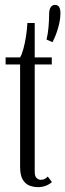

<svg xmlns="http://www.w3.org/2000/svg" viewBox="-20 -759 268 788"><path d="M171 -596.5Q176.5 -619 179 -646.5Q181.5 -674 181.5 -699Q181.5 -720 188.2 -729.5Q195 -739 205.5 -739Q217 -739 222.5 -730.5Q228 -722 228 -704Q228 -678.5 219 -646.2Q210 -614 195.5 -586ZM135.5 9Q117.5 9 100.8 2.5Q84 -4 73.2 -22Q62.5 -40 62.5 -75V-494.5H3V-523.5H62.5Q70 -536 76.2 -559.2Q82.5 -582.5 86.8 -610.5Q91 -638.5 92.5 -664.5H122.5V-523.5H192.5V-494.5H122.5V-55Q122.5 -34.5 130.8 -27.8Q139 -21 147 -21Q157.5 -21 165 -25.5Q172.5 -30 176 -34.5L193 -12Q184.5 -3.5 169.5 2.8Q154.5 9 135.5 9Z"/></svg>

Font: Imbue 24pt Light
Style: Regular
Weight: 300
Designer: Tyler Finck
Foundry: Etcetera Type Company
Version: Version 1.102